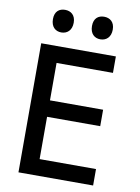

<svg xmlns="http://www.w3.org/2000/svg" viewBox="-98 -981 760 1046"><g transform="rotate(10 281.5 -458.0)"><path d="M392 -791C424 -791 450 -812 450 -855C450 -897 424 -916 392 -916C360 -916 335 -898 335 -855C335 -812 360 -791 392 -791ZM176 -791C208 -791 234 -812 234 -855C234 -897 208 -916 176 -916C144 -916 119 -898 119 -855C119 -812 144 -791 176 -791ZM79 0H492V-91H180V-325H474V-416H180V-623H492V-714H79Z"/></g></svg>

Font: Noto Sans Mono SemiCondensed Medium
Style: Regular
Weight: 500
Width: 4
Designer: Monotype Design Team
Foundry: Monotype Imaging Inc.
Version: Version 2.014